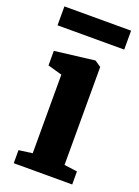

<svg xmlns="http://www.w3.org/2000/svg" viewBox="-144 -815 636 878"><g transform="rotate(20 174.0 -376.5)"><path d="M39.5 0V-63.5L105.5 -72.5V-455L36 -474.5V-545.5L229 -569H231L260.5 -548.5V-72L324 -63.5V0ZM336.5 -753V-661H12V-753Z"/></g></svg>

Font: Merriweather ExtraBold
Style: Regular
Weight: 800
Version: Version 2.100